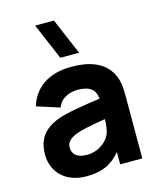

<svg xmlns="http://www.w3.org/2000/svg" viewBox="-121 -896 826 997"><g transform="rotate(-15 291.5 -397.5)"><path d="M348 -615 265 -810H164L247 -615ZM220 15C303 15 356 -9 404 -66V0H523V-330C523 -379 522 -417 501 -457C463 -529 385 -555 290 -555C160 -555 86 -493 59 -404L182 -365C199 -414 250 -431 290 -431C354 -431 383.5 -408 389 -357.5C287.5 -342.5 210 -331 158 -312C71 -280 40 -224 40 -149C40 -59 104 15 220 15ZM249 -92C202 -92 173 -114 173 -151C173 -178 189 -197 229 -213C260 -224.5 297 -232 388 -247.5C387.5 -221.5 385.5 -187.5 374 -164C363 -141 324 -92 249 -92Z"/></g></svg>

Font: Manrope ExtraBold
Style: Regular
Weight: 800
Designer: Mikhail Sharanda
Foundry: Mikhail Sharanda
Version: Version 4.505